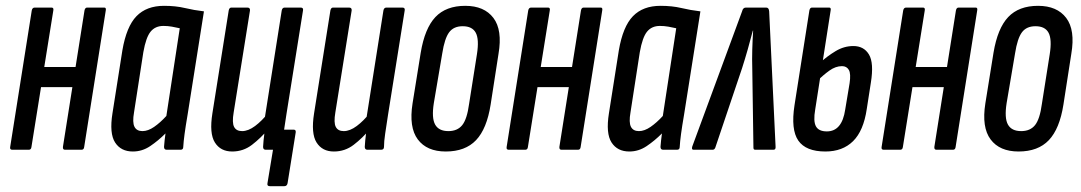

<svg xmlns="http://www.w3.org/2000/svg" viewBox="-20 -514 3710 659"><path d="M203 0Q195 0 196 -10L270 -478Q272 -488 279 -488H338Q345 -488 343 -478L269 -10Q268 0 260 0ZM22 0Q13 0 15 -10L89 -478Q91 -488 99 -488H157Q165 -488 163 -478L88 -10Q87 0 79 0ZM111 -215 123 -284H253L242 -215Z M436 6Q395 6 375 -25Q355 -56 366 -125L400 -341Q414 -423 448.5 -458.5Q483 -494 543 -494Q583 -494 614.5 -486.5Q646 -479 680 -475L624 -121Q617 -80 613.5 -54Q610 -28 609 -10Q609 0 600 0H552Q543 0 543 -10Q544 -20 545 -32Q546 -44 548 -56Q523 -31 495.5 -12.5Q468 6 436 6ZM469 -64Q488 -64 509 -78.5Q530 -93 551 -116L597 -417Q584 -420 570 -422.5Q556 -425 541 -425Q513 -425 497 -405.5Q481 -386 472 -335L440 -128Q434 -94 441.5 -79Q449 -64 469 -64Z M906 125Q896 125 898 115L917 0H894L955 -69H988Q996 -69 995 -60L967 115Q965 125 956 125ZM777 6Q737 6 717.5 -25Q698 -56 709 -125L765 -478Q767 -488 774 -488H829Q839 -488 838 -478L782 -128Q776 -93 783.5 -78.5Q791 -64 811 -64Q832 -64 855.5 -81.5Q879 -99 901 -127L902 -72Q875 -40 845 -17Q815 6 777 6ZM892 0Q883 0 883 -10Q884 -30 887.5 -57Q891 -84 893 -100L889 -110L947 -478Q949 -488 957 -488H1012Q1022 -488 1020 -478L963 -121Q957 -82 953 -55Q949 -28 949 -10Q949 0 939 0Z M1126 6Q1086 6 1066.5 -25Q1047 -56 1058 -125L1114 -478Q1116 -488 1123 -488H1178Q1188 -488 1187 -478L1131 -128Q1125 -93 1132.5 -78.5Q1140 -64 1160 -64Q1181 -64 1204.5 -81.5Q1228 -99 1250 -127L1251 -72Q1224 -40 1194 -17Q1164 6 1126 6ZM1241 0Q1232 0 1232 -10Q1233 -30 1236.5 -57Q1240 -84 1242 -100L1238 -110L1296 -478Q1298 -488 1306 -488H1361Q1371 -488 1369 -478L1312 -121Q1306 -82 1302 -55Q1298 -28 1298 -10Q1298 0 1288 0Z M1510 6Q1445 6 1414 -35.5Q1383 -77 1396 -159L1424 -333Q1438 -417 1474.5 -455.5Q1511 -494 1577 -494Q1642 -494 1673.5 -452.5Q1705 -411 1691 -329L1664 -155Q1651 -72 1614 -33Q1577 6 1510 6ZM1519 -64Q1550 -64 1566.5 -84.5Q1583 -105 1590 -157L1617 -328Q1625 -379 1613 -401.5Q1601 -424 1568 -424Q1537 -424 1521.5 -403Q1506 -382 1498 -331L1469 -160Q1461 -109 1473.5 -86.5Q1486 -64 1519 -64Z M1907 0Q1899 0 1900 -10L1974 -478Q1976 -488 1983 -488H2042Q2049 -488 2047 -478L1973 -10Q1972 0 1964 0ZM1726 0Q1717 0 1719 -10L1793 -478Q1795 -488 1803 -488H1861Q1869 -488 1867 -478L1792 -10Q1791 0 1783 0ZM1815 -215 1827 -284H1957L1946 -215Z M2140 6Q2099 6 2079 -25Q2059 -56 2070 -125L2104 -341Q2118 -423 2152.5 -458.5Q2187 -494 2247 -494Q2287 -494 2318.5 -486.5Q2350 -479 2384 -475L2328 -121Q2321 -80 2317.5 -54Q2314 -28 2313 -10Q2313 0 2304 0H2256Q2247 0 2247 -10Q2248 -20 2249 -32Q2250 -44 2252 -56Q2227 -31 2199.5 -12.5Q2172 6 2140 6ZM2173 -64Q2192 -64 2213 -78.5Q2234 -93 2255 -116L2301 -417Q2288 -420 2274 -422.5Q2260 -425 2245 -425Q2217 -425 2201 -405.5Q2185 -386 2176 -335L2144 -128Q2138 -94 2145.5 -79Q2153 -64 2173 -64Z M2360 0Q2353 0 2356 -11L2527 -475Q2530 -488 2540 -488H2610Q2619 -488 2620 -475L2642 -11Q2643 0 2635 0H2572Q2566 0 2566 -7L2562 -280Q2561 -310 2562 -344Q2563 -378 2565 -409H2564Q2556 -378 2546.5 -344.5Q2537 -311 2527 -280L2435 -7Q2432 0 2426 0Z M2813 6Q2746 6 2720 -31.5Q2694 -69 2707 -153L2758 -478Q2760 -488 2767 -488H2826Q2833 -488 2831 -478L2778 -138Q2771 -98 2780.5 -80.5Q2790 -63 2818 -63Q2870 -63 2881 -138L2896 -228Q2901 -261 2893.5 -274Q2886 -287 2870 -287Q2848 -287 2826.5 -271.5Q2805 -256 2785 -236L2795 -299Q2819 -321 2848 -338.5Q2877 -356 2909 -356Q2945 -356 2962.5 -327Q2980 -298 2969 -230L2955 -140Q2944 -65 2908 -29.5Q2872 6 2813 6Z M3194 0Q3186 0 3187 -10L3261 -478Q3263 -488 3270 -488H3329Q3336 -488 3334 -478L3260 -10Q3259 0 3251 0ZM3013 0Q3004 0 3006 -10L3080 -478Q3082 -488 3090 -488H3148Q3156 -488 3154 -478L3079 -10Q3078 0 3070 0ZM3102 -215 3114 -284H3244L3233 -215Z M3476 6Q3411 6 3380 -35.5Q3349 -77 3362 -159L3390 -333Q3404 -417 3440.5 -455.5Q3477 -494 3543 -494Q3608 -494 3639.5 -452.5Q3671 -411 3657 -329L3630 -155Q3617 -72 3580 -33Q3543 6 3476 6ZM3485 -64Q3516 -64 3532.5 -84.5Q3549 -105 3556 -157L3583 -328Q3591 -379 3579 -401.5Q3567 -424 3534 -424Q3503 -424 3487.5 -403Q3472 -382 3464 -331L3435 -160Q3427 -109 3439.5 -86.5Q3452 -64 3485 -64Z"/></svg>

Font: Sofia Sans Extra Condensed Medium
Style: Italic
Weight: 500
Italic angle: -9°
Version: Version 4.100